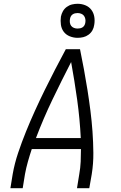

<svg xmlns="http://www.w3.org/2000/svg" viewBox="-20 -995 640 1015"><path d="M35 0 47 -74Q57 -131 76 -187.5Q95 -244 117.5 -299.5Q140 -355 165 -410Q190 -465 216.5 -519Q243 -573 271 -627Q299 -681 328 -735H403Q414 -681 424 -627Q434 -573 442.5 -519Q451 -465 458 -410Q465 -355 469 -299Q473 -243 473.5 -186.5Q474 -130 465 -74L452 0H387L399 -74Q405 -107 406.5 -140.5Q408 -174 408 -207H148Q137 -174 127.5 -140.5Q118 -107 112 -74L100 0ZM170 -265H407Q402 -367 388 -467.5Q374 -568 356 -667Q305 -568 257 -468Q209 -368 170 -265ZM390 -795Q369 -795 349 -803Q329 -811 317 -827Q305 -843 302 -864Q299 -885 302 -907Q305 -922 312.5 -935.5Q320 -949 333 -958.5Q346 -968 361 -971.5Q376 -975 390 -975Q412 -975 431.5 -967Q451 -959 463 -943Q475 -927 478.5 -906Q482 -885 478 -863Q476 -848 468.5 -834.5Q461 -821 448 -811.5Q435 -802 420 -798.5Q405 -795 390 -795ZM390 -844Q397 -844 404 -845.5Q411 -847 417 -851Q423 -855 426.5 -861.5Q430 -868 431 -875Q433 -885 431 -895Q429 -905 423.5 -912Q418 -919 409 -922.5Q400 -926 390 -926Q383 -926 376.5 -924.5Q370 -923 364 -919Q358 -915 354.5 -908.5Q351 -902 350 -895Q348 -885 349.5 -875Q351 -865 356.5 -858Q362 -851 371 -847.5Q380 -844 390 -844Z"/></svg>

Font: Iosevka Curly Light Extended
Style: Italic
Weight: 300
Width: 7
Italic angle: -9°
Monospace: yes
Designer: Belleve Invis
Foundry: Belleve Invis
Version: Version 11.1.0; ttfautohint (v1.8.3)